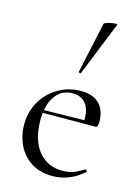

<svg xmlns="http://www.w3.org/2000/svg" viewBox="-114 -796 635 872"><g transform="rotate(15 204.0 -359.5)"><path d="M219 12Q159 12 118 -15.5Q77 -43 56.5 -87Q36 -131 36 -180Q36 -241 64 -289.5Q92 -338 140.5 -366.5Q189 -395 247 -395Q304 -395 333.5 -365Q363 -335 363 -281Q363 -268 360.5 -261.5Q358 -255 351 -255H295Q299 -316 277 -345.5Q255 -375 214 -375Q161 -375 131.5 -333Q102 -291 102 -218Q102 -161 120 -117Q138 -73 173 -48Q208 -23 258 -23Q292 -23 314 -33Q336 -43 358 -56Q360 -58 363.5 -53.5Q367 -49 365 -46Q330 -15 293.5 -1.5Q257 12 219 12ZM84 -254 83 -267 310 -271V-255ZM225 -474Q224 -471 218.5 -472.5Q213 -474 214 -476L266 -716Q267 -719 276.5 -722.5Q286 -726 298.5 -728.5Q311 -731 320 -731Q329 -731 327 -727Z"/></g></svg>

Font: Cormorant Infant Light
Style: Regular
Weight: 400
Version: Version 4.001